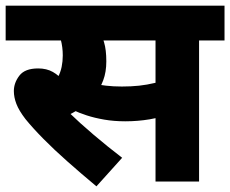

<svg xmlns="http://www.w3.org/2000/svg" viewBox="-20 -642 814 679"><path d="M323 -499 329 -539Q340 -519 348 -492.5Q356 -466 356 -425Q356 -387 345 -358Q334 -329 317 -307L301 -290Q282 -271 259 -256Q236 -241 211 -230L223 -245Q261 -208 311 -165.5Q361 -123 412 -84L321 17Q267 -28 219 -70.5Q171 -113 133.5 -151Q96 -189 70 -221Q47 -251 38 -274.5Q29 -298 29 -320Q29 -349 48.5 -374.5Q68 -400 115 -400Q145 -400 167 -387.5Q189 -375 208 -352Q227 -329 246 -297L159 -333Q175 -350 184.5 -368Q194 -386 198 -405.5Q202 -425 202 -446Q202 -475 195 -501.5Q188 -528 176 -542L262 -499H0V-622H470V-499ZM684 -499V0H530V-499H435V-622H774V-499ZM411 -336Q444 -336 472 -339Q500 -342 529 -349Q558 -356 592 -369V-244Q551 -227 509 -220Q467 -213 423 -213Q383 -213 348.5 -219Q314 -225 286.5 -234Q259 -243 238 -253L253 -360Q281 -352 305 -347Q329 -342 355 -339Q381 -336 411 -336Z"/></svg>

Font: Noto Sans Devanagari ExtraBold
Style: Regular
Weight: 800
Version: Version 2.003